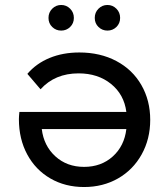

<svg xmlns="http://www.w3.org/2000/svg" viewBox="-20 -747 667 772"><path d="M448 -501.5C404.7 -524.5 355 -536 299 -536C255 -536 215.2 -528.7 179.5 -514C143.8 -499.3 114 -478 90 -450L143 -388C181.7 -430.7 232.7 -452 296 -452C348 -452 391.5 -437.8 426.5 -409.5C461.5 -381.2 482 -343.7 488 -297H58C56.7 -285 56 -275.3 56 -268C56 -214.7 67.2 -167.3 89.5 -126C111.8 -84.7 142.8 -52.5 182.5 -29.5C222.2 -6.5 267.3 5 318 5C368.7 5 414.2 -6.5 454.5 -29.5C494.8 -52.5 526.5 -84.7 549.5 -126C572.5 -167.3 584 -213.7 584 -265C584 -317 572.2 -363.7 548.5 -405C524.8 -446.3 491.3 -478.5 448 -501.5ZM433.5 -118C402.5 -90 364 -76 318 -76C272 -76 233.5 -90.2 202.5 -118.5C171.5 -146.8 153.3 -183.3 148 -228H488C482.7 -182.7 464.5 -146 433.5 -118ZM190 -638.5C200 -628.8 212 -624 226 -624C240 -624 252 -628.8 262 -638.5C272 -648.2 277 -660.3 277 -675C277 -689.7 272 -702 262 -712C252 -722 240 -727 226 -727C212 -727 200 -722 190 -712C180 -702 175 -689.7 175 -675C175 -660.3 180 -648.2 190 -638.5ZM376 -638.5C386 -628.8 398 -624 412 -624C426 -624 438 -628.8 448 -638.5C458 -648.2 463 -660.3 463 -675C463 -689.7 458 -702 448 -712C438 -722 426 -727 412 -727C398 -727 386 -722 376 -712C366 -702 361 -689.7 361 -675C361 -660.3 366 -648.2 376 -638.5Z"/></svg>

Font: Rookery
Style: Regular
Weight: 400
Designer: Ryan Kimball / Julieta Ulanovsky
Foundry: Motorola Mobility LLC.
Version: Version 1.0